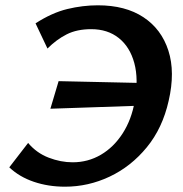

<svg xmlns="http://www.w3.org/2000/svg" viewBox="-20 -691 689 724"><path d="M225 13Q162 13 107.5 -5.5Q53 -24 15 -60L86 -152Q118 -114 163.5 -96.5Q209 -79 254 -79Q312 -79 360.5 -107.5Q409 -136 442.5 -188Q476 -240 488 -309Q503 -392 486.5 -453Q470 -514 428 -547.5Q386 -581 324 -581Q270 -581 231.5 -561.5Q193 -542 159 -508L114 -603Q176 -643 234 -657Q292 -671 349 -671Q453 -671 521 -626Q589 -581 615 -500Q641 -419 616 -311Q593 -208 533.5 -135.5Q474 -63 393.5 -25Q313 13 225 13ZM170 -281 201 -385 519 -378 494 -292Z"/></svg>

Font: Ysabeau Infant
Style: Bold Italic
Weight: 700
Italic angle: -12°
Designer: Christian Thalmann (Catharsis Fonts)
Version: Version 2.001;gftools[0.9.30]; featfreeze: ss01,ss02,lnum